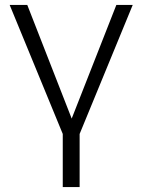

<svg xmlns="http://www.w3.org/2000/svg" viewBox="-20 -541 574 774"><path d="M233 213V-1L19 -521H90L269 -63L449 -521H515L301 -1V213Z"/></svg>

Font: Raleway-v4020
Style: Regular
Weight: 400
Designer: Matt McInerney, Pablo Impallari, Rodrigo Fuenzalida
Foundry: Matt McInerney, Pablo Impallari, Rodrigo Fuenzalida
Version: Version 4.020;PS 004.020;hotconv 1.0.88;makeotf.lib2.5.64775